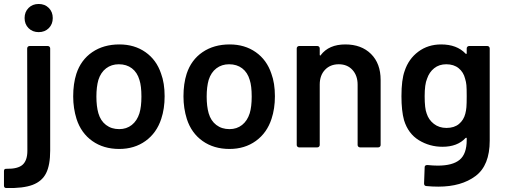

<svg xmlns="http://www.w3.org/2000/svg" viewBox="-71 -743 2547 968"><path d="M53 -652Q53 -683 73 -703Q93 -723 124 -723Q155 -723 175 -703Q195 -683 195 -652Q195 -621 175 -601Q155 -581 124 -581Q93 -581 73 -601Q53 -621 53 -652ZM-51 193V119Q-51 107 -38 108Q19 109 43 87.5Q67 66 67 17L66 -499Q66 -504 69.5 -507.5Q73 -511 78 -511H170Q175 -511 178.5 -507.5Q182 -504 182 -499V16Q182 89 161.5 130Q141 171 93.5 189Q46 207 -39 205Q-51 205 -51 193Z M315 -143Q298 -197 298 -257Q298 -321 314 -371Q337 -441 394 -480Q451 -519 531 -519Q607 -519 662.5 -480Q718 -441 741 -372Q759 -324 759 -258Q759 -195 742 -144Q719 -73 663 -32.5Q607 8 530 8Q451 8 394.5 -32Q338 -72 315 -143ZM632 -172Q642 -205 642 -256Q642 -310 632 -340Q621 -378 594 -398.5Q567 -419 528 -419Q491 -419 464 -398.5Q437 -378 425 -340Q415 -305 415 -256Q415 -207 425 -172Q436 -134 463.5 -113Q491 -92 530 -92Q567 -92 593.5 -113Q620 -134 632 -172Z M871 -143Q854 -197 854 -257Q854 -321 870 -371Q893 -441 950 -480Q1007 -519 1087 -519Q1163 -519 1218.5 -480Q1274 -441 1297 -372Q1315 -324 1315 -258Q1315 -195 1298 -144Q1275 -73 1219 -32.5Q1163 8 1086 8Q1007 8 950.5 -32Q894 -72 871 -143ZM1188 -172Q1198 -205 1198 -256Q1198 -310 1188 -340Q1177 -378 1150 -398.5Q1123 -419 1084 -419Q1047 -419 1020 -398.5Q993 -378 981 -340Q971 -305 971 -256Q971 -207 981 -172Q992 -134 1019.5 -113Q1047 -92 1086 -92Q1123 -92 1149.5 -113Q1176 -134 1188 -172Z M1848 -340V-12Q1848 -7 1844.5 -3.5Q1841 0 1836 0H1744Q1739 0 1735.5 -3.5Q1732 -7 1732 -12V-316Q1732 -362 1706 -390.5Q1680 -419 1637 -419Q1594 -419 1567.5 -391Q1541 -363 1541 -317V-12Q1541 -7 1537.5 -3.5Q1534 0 1529 0H1437Q1432 0 1428.5 -3.5Q1425 -7 1425 -12V-499Q1425 -504 1428.5 -507.5Q1432 -511 1437 -511H1529Q1534 -511 1537.5 -507.5Q1541 -504 1541 -499V-467Q1541 -464 1543 -463Q1545 -462 1546 -465Q1587 -519 1670 -519Q1751 -519 1799.5 -471Q1848 -423 1848 -340Z M2294 -511H2386Q2391 -511 2394.5 -507.5Q2398 -504 2398 -499V-34Q2398 91 2326.5 144.5Q2255 198 2139 198Q2108 198 2078 195Q2067 194 2067 182L2070 100Q2070 89 2084 89Q2113 92 2136 92Q2211 92 2246.5 62.5Q2282 33 2282 -37V-45Q2282 -48 2280 -48.5Q2278 -49 2276 -47Q2235 -3 2160 -3Q2095 -3 2041 -36Q1987 -69 1966 -137Q1953 -184 1953 -258Q1953 -341 1969 -385Q1989 -446 2038 -482.5Q2087 -519 2153 -519Q2232 -519 2276 -473Q2278 -470 2280 -471Q2282 -472 2282 -475V-499Q2282 -504 2285.5 -507.5Q2289 -511 2294 -511ZM2282 -259Q2282 -297 2280.5 -313.5Q2279 -330 2274 -346Q2266 -379 2241.5 -399Q2217 -419 2179 -419Q2143 -419 2118 -399Q2093 -379 2082 -346Q2070 -318 2070 -258Q2070 -196 2080 -171Q2090 -139 2116.5 -118.5Q2143 -98 2180 -98Q2219 -98 2243 -118Q2267 -138 2275 -170Q2279 -185 2280.5 -202.5Q2282 -220 2282 -259Z"/></svg>

Font: Amber EN SemiBold
Style: Regular
Weight: 600
Designer: Jeremy Tribby
Foundry: Tribby Type
Version: Version 1.408 November 24, 2021